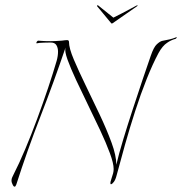

<svg xmlns="http://www.w3.org/2000/svg" viewBox="-20 -686 681 718"><path d="M490 -665Q494 -667 494.5 -666Q495 -665 493 -663L401 -599Q398 -597 396 -599L343 -663Q342 -665 344 -666Q346 -667 348 -665Q351 -663 361 -654.5Q371 -646 383.5 -636.5Q396 -627 404 -620Q418 -627 436.5 -636.5Q455 -646 470.5 -654.5Q486 -663 490 -665ZM35 12Q31 12 28.5 7Q26 2 25 -1Q23 -5 23 -11Q23 -17 25.5 -22.5Q28 -28 30 -32Q51 -73 74 -127.5Q97 -182 119 -241.5Q141 -301 160 -357.5Q179 -414 192 -459Q197 -477 197 -493Q197 -507 191 -517Q185 -527 170 -527Q161 -527 143 -526.5Q125 -526 118 -524Q116 -524 116 -525Q116 -530 122 -534Q122 -534 136.5 -533Q151 -532 170 -532Q176 -532 187.5 -532.5Q199 -533 211 -534Q218 -535 223 -535.5Q228 -536 231 -536Q238 -536 238 -529Q238 -506 256 -463.5Q274 -421 300 -367.5Q326 -314 352.5 -258Q379 -202 397 -153Q415 -104 415 -70Q424 -109 440.5 -163.5Q457 -218 476 -276Q495 -334 513 -387.5Q531 -441 544 -478Q555 -510 566.5 -520.5Q578 -531 586 -533Q598 -536 605.5 -537Q613 -538 626 -542L640 -547Q642 -548 640.5 -545Q639 -542 637 -541Q619 -536 605 -526Q588 -515 573 -488Q551 -447 528.5 -390.5Q506 -334 485.5 -270.5Q465 -207 447.5 -145Q430 -83 416 -30Q412 -14 405.5 -5.5Q399 3 395 3Q392 3 393 -5Q393 -7 396.5 -17Q400 -27 403 -38Q404 -42 404.5 -46Q405 -50 405 -54Q405 -75 391 -113Q377 -151 355 -198Q333 -245 309 -294Q285 -343 264.5 -387Q244 -431 232.5 -463Q221 -495 225 -508Q182 -381 131.5 -251Q81 -121 41 4Q38 12 35 12Z"/></svg>

Font: Explora
Style: Regular
Weight: 400
Designer: Robert E. Leuschke
Foundry: Robert E. Leuschke
Version: Version 1.010